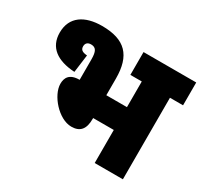

<svg xmlns="http://www.w3.org/2000/svg" viewBox="-133 -812 1045 991"><g transform="rotate(30 389.5 -316.0)"><path d="M213 -632C111 -632 40 -588 40 -493C40 -405 103 -361 207 -355L221 -461C192 -463 180 -472 180 -492C180 -510 191 -521 211 -521C241 -521 251 -502 251 -454V-333C190 -333 175 -301 175 -266C175 -198 258 -102 334 -102C385 -102 410 -130 410 -191V-197H533V0H701V-486H779V-622H465V-486H533V-333H410V-432C410 -569 351 -632 213 -632Z"/></g></svg>

Font: Noto Sans Devanagari SemiCondensed Black
Style: Regular
Weight: 900
Width: 4
Designer: Jelle Bosma - Monotype Design Team
Foundry: Monotype Imaging Inc.
Version: Version 2.004